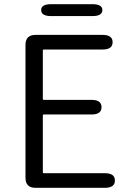

<svg xmlns="http://www.w3.org/2000/svg" viewBox="-20 -899 624 919"><path d="M150 0Q102 0 102 -48V-684Q102 -732 150 -732H471Q519 -732 519 -697Q519 -662 471 -662H190Q185 -662 185 -657V-426Q185 -421 190 -421H418Q466 -421 466 -386Q466 -351 418 -351H190Q185 -351 185 -346V-75Q185 -70 190 -70H482Q530 -70 530 -35Q530 0 482 0ZM225 -822Q177 -822 177 -851Q177 -879 225 -879H422Q470 -879 470 -851Q470 -822 422 -822Z"/></svg>

Font: Resource Han Rounded KR Normal
Style: Regular
Weight: 350
Designer: Cyano Hao (round all glyphs); Ryoko NISHIZUKA 西塚涼子 (kana, bopomofo & ideographs); Paul D. Hunt (Latin, Greek & Cyrillic)
Foundry: Cyano Hao
Version: 0.990